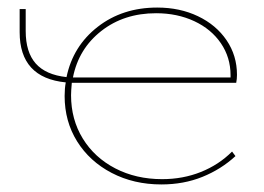

<svg xmlns="http://www.w3.org/2000/svg" viewBox="-20 -484 699 508"><path d="M170 -265Q168 -243 168 -232Q168 -168 199 -117.5Q230 -67 285 -38.5Q340 -10 409 -10Q464 -10 511.5 -29Q559 -48 594 -83L603 -71Q565 -36 515.5 -16Q466 4 407 4Q334 4 275.5 -26.5Q217 -57 184 -110Q151 -163 151 -230Q151 -250 154 -266Q32 -278 32 -399V-460H48V-402Q48 -346 74.5 -316Q101 -286 156 -280Q173 -362 238.5 -413Q304 -464 396 -464Q456 -464 504 -441Q552 -418 579.5 -377.5Q607 -337 607 -286Q607 -275 605 -265H182ZM173 -279H185H590V-285Q590 -332 564.5 -369.5Q539 -407 494 -428Q449 -449 393 -449Q308 -449 248 -402Q188 -355 173 -279Z"/></svg>

Font: Ysabeau SC Thin
Style: Regular
Weight: 200
Designer: Christian Thalmann (Catharsis Fonts)
Version: Version 0.003